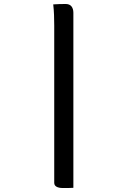

<svg xmlns="http://www.w3.org/2000/svg" viewBox="-20 -782 640 963"><path d="M247 -760Q263 -761 278 -761.5Q293 -762 309 -762Q329 -762 338.5 -750Q348 -738 348 -718Q348 -630 348 -542.5Q348 -455 348 -367Q348 -279 348 -191Q348 -103 348 -15Q348 73 348 160Q335 161 322 161Q309 161 295 161Q275 161 263.5 154.5Q252 148 252 135Q252 36 252 -62Q252 -160 252 -259Q252 -358 252 -456.5Q252 -555 252 -654Q252 -681 251 -707Q250 -733 247 -760Z"/></svg>

Font: Rec Mono Semicasual
Style: Regular
Weight: 400
Version: Version 1.085; ttfautohint (v1.8.4.7-5d5b)